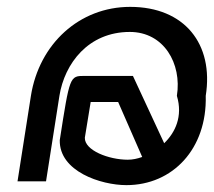

<svg xmlns="http://www.w3.org/2000/svg" viewBox="-20 -528 623 559"><path d="M31 0H114L153 -249C168 -343 237 -435 358 -435C457 -435 510 -343 495 -249C513 -189 490 -142 458 -111L367 -307H226C183 -307 183 -306 154 -120C152 -29 274 11 348 11C483 11 583 -95 579 -249C603 -400 517 -508 359 -508C211 -508 94 -400 70 -249ZM227 -127 244 -231H324L394 -71C380 -66 366 -63 352 -63C297 -63 226 -90 227 -127Z"/></svg>

Font: Charger Pro
Style: NarObl
Weight: 400
Designer: Jasper
Foundry: Cannot Into Space Fonts
Version: Version 1.09